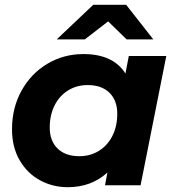

<svg xmlns="http://www.w3.org/2000/svg" viewBox="-20 -771 730 799"><path d="M672 -538 565 0H417L427 -53Q360 8 262 8Q199 8 146 -21Q93 -50 61.5 -104.5Q30 -159 30 -233Q30 -322 69.5 -393.5Q109 -465 177 -505.5Q245 -546 327 -546Q451 -546 502 -465L516 -538ZM468 -298Q468 -353 435.5 -385Q403 -417 345 -417Q299 -417 263 -394.5Q227 -372 207 -332Q187 -292 187 -240Q187 -185 219.5 -153Q252 -121 310 -121Q356 -121 392 -143.5Q428 -166 448 -206Q468 -246 468 -298ZM507 -607 430 -682 333 -607H216L368 -751H505L618 -607Z"/></svg>

Font: Idrija
Style: Bold Italic
Weight: 700
Italic angle: -11.3°
Designer: Julieta Ulanovsky
Foundry: Julieta Ulanovsky
Version: Version 7.200